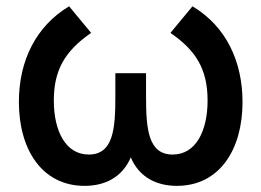

<svg xmlns="http://www.w3.org/2000/svg" viewBox="-20 -575 830 610"><path d="M249 15.5C310.5 15.5 367.5 -9.5 395.5 -75C423 -9.5 480.5 15.5 542 15.5C677.5 15.5 750.5 -100 750.5 -250.5C750.5 -380 698.5 -491 591.5 -555L521.5 -470.5C603 -414.5 639.5 -354.5 639.5 -255.5C639.5 -161 603.5 -84 528.5 -84C450.5 -84 444 -166 444 -268.5V-342.5H346.5V-268.5C346.5 -167 340.5 -84 262 -84C189 -84 151 -158 151 -255.5C151 -351.5 185.5 -412.5 269.5 -470.5L199.5 -555C94.5 -492 40 -382.5 40 -251C40 -102.5 111.5 15.5 249 15.5Z"/></svg>

Font: Eudonet SemiBold
Style: Regular
Weight: 600
Designer: Mikhail Sharanda
Foundry: Mikhail Sharanda
Version: Version 4.503;Glyphs 3.1.2 (3151)